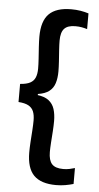

<svg xmlns="http://www.w3.org/2000/svg" viewBox="-56 -712 451 872"><g transform="rotate(5 169.5 -276.0)"><path d="M312.5 -665V-593.5Q301.5 -597 288 -599.5Q274.5 -602 258.5 -602Q223.5 -602 208 -585.2Q192.5 -568.5 192.5 -530.5Q192.5 -513.5 194.2 -488Q196 -462.5 197.8 -436.2Q199.5 -410 199.5 -390.5Q199.5 -360 192.2 -337Q185 -314 166.8 -299.8Q148.5 -285.5 115.5 -280.5V-271L111.5 -276Q146.5 -272 165.5 -257.2Q184.5 -242.5 192 -218.8Q199.5 -195 199.5 -164Q199.5 -144.5 197.8 -118Q196 -91.5 194.2 -66Q192.5 -40.5 192.5 -23Q192.5 15 208 32Q223.5 49 259.5 49Q275 49 288.2 46.2Q301.5 43.5 312.5 40V112.5Q295.5 117.5 275.5 121Q255.5 124.5 233.5 124.5Q165 124.5 132.2 91.8Q99.5 59 99.5 -13Q99.5 -33.5 101.2 -60.8Q103 -88 104.8 -114.5Q106.5 -141 106.5 -159Q106.5 -183.5 99.8 -200Q93 -216.5 76.8 -225.5Q60.5 -234.5 31 -236.5V-319Q60.5 -321 76.8 -329.8Q93 -338.5 99.8 -355Q106.5 -371.5 106.5 -395.5Q106.5 -414 104.8 -440.2Q103 -466.5 101.2 -493.5Q99.5 -520.5 99.5 -540Q99.5 -612 132.2 -644.5Q165 -677 233.5 -677Q255.5 -677 275.5 -673.8Q295.5 -670.5 312.5 -665Z"/></g></svg>

Font: Anek Devanagari Medium Medium
Style: Regular
Weight: 500
Version: Version 1.003